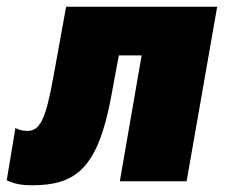

<svg xmlns="http://www.w3.org/2000/svg" viewBox="-53 -540 672 572"><path d="M42 12C171 12 238 -36 278 -251L301 -375H369L304 0H503L594 -520H144L107 -316C83 -182 66 -150 28 -150C15 -150 0 -154 -7 -159L-33 -3C-10 8 12 12 42 12Z"/></svg>

Font: Fixel Display 20240404 Black
Style: Italic
Weight: 900
Italic angle: -10°
Designer: AlfaBravo + MacPaw
Foundry: Kyrylo Tkachov, Marchela Mozhyna, Serhii Makarenko, Maria Weinstein, Zakhar Kryvoshyya
Version: Version 1.211;Glyphs 3.2 (3225)